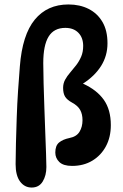

<svg xmlns="http://www.w3.org/2000/svg" viewBox="-20 -740 551 861"><path d="M353 -534Q353 -571 331.5 -593Q310 -615 273 -615Q222 -615 198 -576Q174 -537 174 -457Q174 -419 175.5 -366.5Q177 -314 179 -256.5Q181 -199 183 -145.5Q185 -92 186.5 -51Q188 -10 188 9Q188 47 171.5 74Q155 101 122 101Q90 101 70 74Q50 47 50 -4Q50 -43 51.5 -97.5Q53 -152 55 -213Q57 -274 61 -333.5Q65 -393 69 -442Q80 -584 136 -652Q192 -720 287 -720Q338 -720 377.5 -700Q417 -680 439.5 -641.5Q462 -603 462 -546Q462 -490 433.5 -444.5Q405 -399 352 -365Q414 -337 445.5 -292.5Q477 -248 477 -179Q477 -125 455 -84Q433 -43 394 -19.5Q355 4 303 4Q264 4 246 -13.5Q228 -31 228 -56Q228 -87 245 -101Q262 -115 291 -121Q323 -127 336.5 -149Q350 -171 350 -201Q350 -228 339.5 -247Q329 -266 303 -280Q281 -292 272 -306.5Q263 -321 263 -346Q263 -366 272 -382.5Q281 -399 294.5 -414.5Q308 -430 321.5 -447.5Q335 -465 344 -486Q353 -507 353 -534Z"/></svg>

Font: DynaPuff Condensed
Style: Regular
Weight: 400
Width: 3
Designer: Toshi Omagari, Jennifer Daniel
Foundry: Google Fonts
Version: Version 2.000